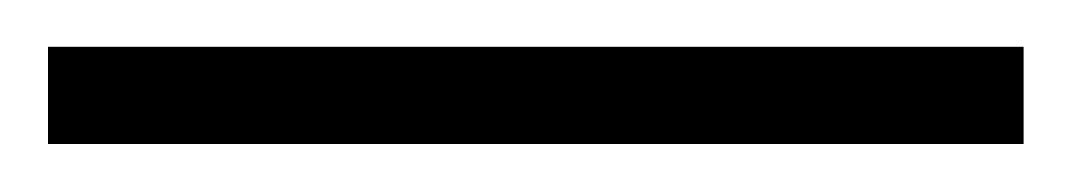

<svg xmlns="http://www.w3.org/2000/svg" viewBox="-30 38 446 80"><path d="M-10 98V57.5H396.5V98Z"/></svg>

Font: Commissioner ExtraLight
Style: Regular
Weight: 200
Designer: Kostas Bartsokas
Foundry: Kostas Bartsokas
Version: Version 1.000; ttfautohint (v1.8.3)